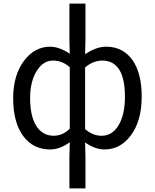

<svg xmlns="http://www.w3.org/2000/svg" viewBox="-20 -816 860 1065"><path d="M365 54 367 -27Q312 13 258 13Q164 13 109 -61Q53 -137 53 -271Q53 -399 114 -480Q173 -557 258 -557Q308 -557 367 -518L365 -597V-796H454V-597L452 -515Q513 -557 569 -557Q663 -557 716 -481Q766 -408 766 -280Q766 -145 705 -64Q647 13 560 13Q507 13 452 -26L454 54V229H365ZM367 -102V-443Q326 -480 274 -480Q219 -480 184 -423Q147 -364 147 -272Q147 -173 181 -118Q216 -63 278 -63Q327 -63 367 -102ZM637 -120Q673 -179 673 -279Q673 -480 547 -480Q497 -480 452 -442V-100Q494 -63 544 -63Q602 -63 637 -120Z"/></svg>

Font: Source Han Sans K Regular
Style: Regular
Weight: 400
Designer: Ryoko NISHIZUKA  (kana & ideographs); Paul D. Hunt (Latin, Greek & Cyrillic); Wenlong ZHANG  (bopomofo); Sandoll Communi
Foundry: Adobe Systems Incorporated
Version: Version 1.00 July 18, 2014, initial release